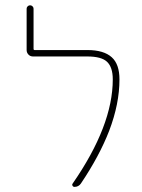

<svg xmlns="http://www.w3.org/2000/svg" viewBox="-20 -733 540 729"><path d="M262.7 -23.4Q257.8 -23.4 255.4 -27.8Q252.9 -32.2 255.9 -36.1Q408.2 -255.9 408.2 -431.6Q408.2 -478.5 385.7 -499Q364.3 -518.6 311.5 -518.6H105.5Q94.7 -518.6 87.9 -525.9Q81.1 -533.2 81.1 -543V-700.2Q81.1 -705.1 85 -709Q88.9 -712.9 94.2 -712.9Q99.6 -712.9 103.5 -709Q107.4 -705.1 107.4 -700.2V-547.9Q107.4 -543 111.3 -543H311.5Q374 -543 404.3 -515.6Q433.6 -489.3 433.6 -431.6Q433.6 -338.9 394.5 -236.3Q357.4 -140.6 287.1 -36.1Q278.3 -23.4 262.7 -23.4Z"/></svg>

Font: Rounded-X Mgen+ 1mn thin
Style: Regular
Weight: 100
Designer: [Source Han Sans]
Ryoko NISHIZUKA  (kana & ideographs); Paul D. Hunt (Latin, Greek & Cyrillic); Wenlong ZHANG  (bopomofo
Version: Version 1.059.20150602